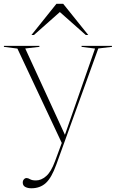

<svg xmlns="http://www.w3.org/2000/svg" viewBox="-26 -752 606 1004"><path d="M138 232.5Q119 232.5 106 225.5Q93 218.5 93 202.5Q93 192.5 99 185.8Q105 179 113 179Q121 179 131.2 185.2Q141.5 191.5 162 191.5Q189.5 191.5 215.2 169.2Q241 147 261.5 91.5L297 -4.5L65 -498L-5.5 -507V-512H180V-507L106 -498.5L313.5 -47L471 -498L400.5 -507V-512H559.5V-507L488 -498.5L268.5 108.5Q243.5 178 213.5 205.2Q183.5 232.5 138 232.5ZM138.5 -569 269 -732H304.5L435.5 -569H422.5L287 -689L151.5 -569Z"/></svg>

Font: Newsreader Display ExtraLight
Style: Regular
Weight: 275
Designer: Hugues Gentile
Foundry: Production Type
Version: Version 1.001